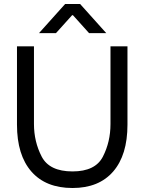

<svg xmlns="http://www.w3.org/2000/svg" viewBox="-20 -932 724 961"><path d="M65 -308V-700H150V-311Q150 -223 188.5 -148.5Q227 -74 343 -74Q457 -74 495 -148Q533 -222 533 -311V-700H618V-308Q618 -156 546.5 -73.5Q475 9 343 9Q209 9 137 -73.5Q65 -156 65 -308ZM306 -912H381L512 -766H426L345 -856H341L260 -766H175Z"/></svg>

Font: Be Vietnam
Style: Regular
Weight: 400
Designer: Gabriel Lam
Foundry: TypeRant
Version: Version 4.000